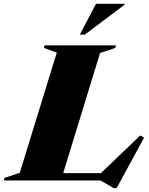

<svg xmlns="http://www.w3.org/2000/svg" viewBox="-76 -955 791 1016"><path d="M453.5 -674.5 258.5 -39H458L666.5 -238.5L686.5 -226.5L541 40.5H525.5L456 0H-55.5L-52 -13.5L28.5 -40.5L224.5 -676.5L156.5 -701.5L160 -715H537.5L534 -701.5ZM346.5 -772 432 -935H583V-930L373 -772Z"/></svg>

Font: Newsreader Display ExtraBold
Style: Italic
Weight: 800
Italic angle: -17°
Designer: Hugues Gentile
Foundry: Production Type
Version: Version 1.001